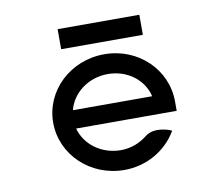

<svg xmlns="http://www.w3.org/2000/svg" viewBox="-70 -678 896 773"><g transform="rotate(-10 378.0 -291.5)"><path d="M212 -594V-512H546V-594ZM627 -187V-225C627 -356 518 -462 379 -462C240 -462 129 -357 129 -226C129 -95 240 11 379 11C470 11 549 -36 592 -106L595 -111L590 -114C590 -114 526 -141 486 -108C457 -85 420 -70 379 -70C300 -70 234 -119 216 -187ZM216 -262C233 -330 299 -381 379 -381C459 -381 524 -331 540 -262Z"/></g></svg>

Font: Charger Monospace
Style: Regular
Weight: 400
Designer: Jasper
Foundry: Cannot Into Space Fonts
Version: Version 0.980